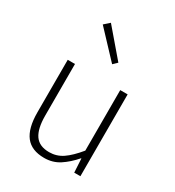

<svg xmlns="http://www.w3.org/2000/svg" viewBox="-199 -948 982 1077"><g transform="rotate(30 291.5 -409.0)"><path d="M254 13Q172 13 133 -37Q94 -87 94 -190V-530H141V-196Q141 -111 169.5 -70Q198 -29 262 -29Q310 -29 349 -55.5Q388 -82 434 -138V-530H482V0H442L437 -89H435Q395 -43 352 -15Q309 13 254 13ZM322 -633 165 -800 200 -831 348 -658Z"/></g></svg>

Font: Noto Sans TC ExtraLight
Style: Regular
Weight: 250
Designer: Ryoko NISHIZUKA  (kana, bopomofo & ideographs); Paul D. Hunt (Latin, Greek & Cyrillic); Sandoll Communications , Soo-you
Foundry: Adobe
Version: Version 2.004-H2;hotconv 1.0.118;makeotfexe 2.5.65603